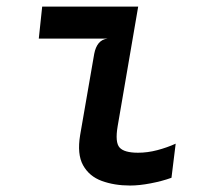

<svg xmlns="http://www.w3.org/2000/svg" viewBox="-20 -566 640 594"><path d="M382.5 8Q334 8 295 -6.2Q256 -20.5 237 -54.8Q218 -89 228 -148.5L271.5 -399.5Q275.5 -420.5 285.5 -432.5Q295.5 -444.5 312.5 -446.5H100L110.5 -545.5H407.5L344 -175.5Q335.5 -125.5 350 -109.5Q364.5 -93.5 407 -93.5Q436.5 -93.5 466.8 -101.5Q497 -109.5 523.5 -121.5L510.5 -16Q481.5 -5.5 446.2 1.2Q411 8 382.5 8Z"/></svg>

Font: Spline Sans Mono Medium
Style: Italic
Weight: 500
Italic angle: -4°
Monospace: yes
Designer: Eben Sorkin, Mirko Velimirovic
Foundry: Sorkin Type
Version: Version 1.004